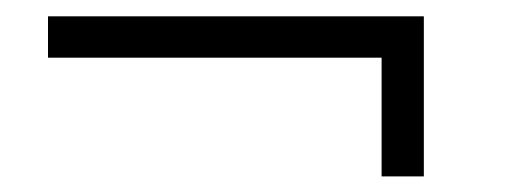

<svg xmlns="http://www.w3.org/2000/svg" viewBox="-20 -410 647 240"><path d="M457 -189.5V-337.9H40V-389.6H509.8V-189.5Z"/></svg>

Font: Padauk Book
Style: Regular
Weight: 400
Designer: Debbi Hosken, Becca Hirsbrunner Spalinger
Foundry: SIL International
Version: Version 5.000